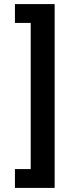

<svg xmlns="http://www.w3.org/2000/svg" viewBox="-20 -780 369 938"><path d="M247 -760V138H53V46H130V-668H53V-760Z"/></svg>

Font: IBM Plex Sans Thai SmBld
Style: Regular
Weight: 600
Designer: Mike Abbink, Paul van der Laan, Pieter van Rosmalen, Ben Mitchell, Mark Frömberg
Foundry: Bold Monday
Version: Version 1.2